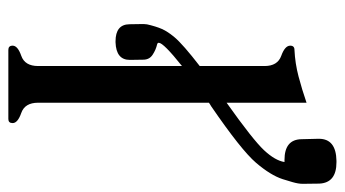

<svg xmlns="http://www.w3.org/2000/svg" viewBox="-203 -623 826 460"><g transform="rotate(90 210.0 -393.0)"><path d="M226.1 -714.4V-522.9Q314.9 -585.9 339.8 -612.5Q364.7 -639.2 368.2 -661.6H363.3Q314 -661.6 313.5 -702.6L312.5 -742.7V-744.1Q312.5 -785.2 365.2 -786.1H368.7Q418 -786.1 419.9 -745.1L420.4 -705.1Q420.4 -694.8 416.3 -680.7Q412.1 -666.5 409.2 -657.2Q399.9 -628.4 369.9 -593.3Q339.8 -558.1 234.4 -485.8Q231.9 -484.4 230 -483.2Q228 -481.9 226.1 -480.5V-71.3Q226.1 -39.6 250.5 -31Q274.9 -22.5 274.9 -10.3Q274.9 0 265.1 0H99.6Q89.4 0 89.4 -10.3Q89.4 -22.5 113.8 -31Q138.2 -39.6 138.2 -71.3V-416Q82.5 -371.6 82.5 -360.4Q82.5 -357.4 86.4 -356.4Q99.1 -353.5 110.8 -345.9Q122.6 -338.4 123 -324.2L123.5 -292V-291Q123.5 -258.3 81.5 -256.8H79.1Q38.6 -256.8 38.1 -290L37.6 -321.8V-324.2Q37.6 -331.5 40.5 -341.3Q43.5 -352.5 46.4 -360.4Q52.2 -377.9 69.3 -398.2Q86.4 -418.5 138.2 -458.5V-613.8Q138.2 -645 113.8 -653.8Q89.4 -662.6 89.4 -675.3Q89.4 -685.5 99.6 -685.5Q131.8 -687 163.3 -695.3Q194.8 -703.6 226.1 -714.4Z"/></g></svg>

Font: Caudex
Style: Regular
Weight: 400
Version: Version 1.04